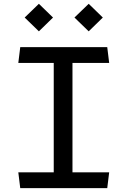

<svg xmlns="http://www.w3.org/2000/svg" viewBox="-20 -974 660 994"><path d="M258.2 -730H355.2V0H258.2ZM74.8 -81.8H545.2L535.2 0H84.8ZM84.8 -730H535.2L545.2 -648.2H74.8ZM107.7 -883.2 181.3 -954.3 254.5 -883.2 181.3 -811.8ZM365.5 -883.2 439.2 -954.3 512.3 -883.2 439.2 -811.8Z"/></svg>

Font: Monaspace Krypton Var
Style: Regular
Weight: 400
Designer: Riley Cran and the Lettermatic Team
Version: Version 1.101 (Monaspace Krypton Var)